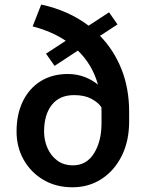

<svg xmlns="http://www.w3.org/2000/svg" viewBox="-20 -791 620 821"><path d="M119.6 -678.2 156.2 -771.5Q272.5 -746.6 358.9 -681.2L446.3 -738.3L482.4 -686.5L407.7 -637.7Q466.8 -577.1 499.5 -495.1Q532.2 -413.1 532.2 -313V-271.5Q532.2 -188 500.7 -124.8Q469.2 -61.5 414.6 -25.9Q359.9 9.8 290 9.8Q219.2 9.8 165.3 -22.2Q111.3 -54.2 81.1 -108.2Q50.8 -162.1 50.8 -228.5Q50.8 -302.7 77.9 -358.2Q105 -413.6 154.3 -444.1Q203.6 -474.6 270 -474.6Q307.6 -474.6 340.3 -462.4Q373 -450.2 398.9 -429.2Q386.2 -474.1 364.3 -510.3Q342.3 -546.4 313 -574.7L213.4 -509.3L176.8 -561.5L261.2 -616.7Q229 -638.2 193.1 -653.3Q157.2 -668.5 119.6 -678.2ZM168.5 -228.5Q168.5 -191.4 182.9 -158.2Q197.3 -125 224.9 -104.5Q252.4 -84 292 -84Q350.1 -84 382.1 -135.5Q414.1 -187 414.1 -264.6V-314Q414.1 -323.2 413.6 -332.5Q399.9 -353 370.6 -368.7Q341.3 -384.3 296.9 -384.3Q234.4 -384.3 201.4 -342.3Q168.5 -300.3 168.5 -228.5Z"/></svg>

Font: Vazirmatn FD Medium
Style: Regular
Weight: 500
Designer: Saber Rastikerdar
Foundry: Saber Rastikerdar
Version: Version 33.003